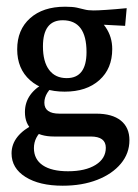

<svg xmlns="http://www.w3.org/2000/svg" viewBox="-20 -393 420 583"><path d="M176.3 -114.7Q110.4 -114.7 71.3 -149.4Q32.2 -184.1 32.2 -243.2Q32.2 -302.7 71.3 -337.6Q110.4 -372.6 177.2 -372.6Q215.8 -372.6 248.3 -356Q280.8 -339.4 300.8 -310.3Q320.8 -281.2 320.8 -244.1Q320.8 -184.6 281.7 -149.7Q242.7 -114.7 176.3 -114.7ZM182.6 -155.8Q242.7 -155.8 242.7 -234.9Q242.7 -331.5 170.4 -331.5Q110.4 -331.5 110.4 -252Q110.4 -205.6 129.2 -180.7Q147.9 -155.8 182.6 -155.8ZM359.9 -314.5 248 -320.3 177.2 -372.6Q200.2 -372.6 212.9 -369.9Q225.6 -367.2 236.3 -364.3Q247.1 -361.3 264.2 -361.3Q276.4 -361.3 302.5 -363Q328.6 -364.7 364.7 -368.2ZM170.4 170.9Q99.6 170.9 57.4 144.3Q15.1 117.7 15.1 72.8Q15.1 17.6 85.9 -17.1L113.3 -1.5Q83 22.5 83 56.6Q83 90.8 109.9 108.9Q136.7 127 186.5 127Q239.3 127 270.3 107.7Q301.3 88.4 301.3 55.7Q301.3 21.5 255.4 21.5H144Q101.6 21.5 78.6 2.4Q55.7 -16.6 55.7 -52.7Q55.7 -111.3 121.1 -144L150.9 -139.2Q114.7 -112.3 114.7 -81.1Q114.7 -47.9 160.6 -47.9H272Q320.8 -47.9 346.9 -26.9Q373 -5.9 373 32.7Q373 72.8 346.9 104Q320.8 135.3 275.1 153.1Q229.5 170.9 170.4 170.9Z"/></svg>

Font: Markazi Text
Style: Regular
Weight: 400
Designer: Borna Izadpanah (Arabic designer), Fiona Ross (Arabic design director) and Florian Runge (Latin designer)
Foundry: Borna Izadpanah and Florian Runge
Version: Version 1.000